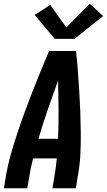

<svg xmlns="http://www.w3.org/2000/svg" viewBox="-20 -1008 572 1028"><path d="M1 0 13 -74Q23 -130 39 -185.5Q55 -241 73.5 -296.5Q92 -352 112 -407Q132 -462 153.5 -517Q175 -572 197.5 -626.5Q220 -681 243 -735H387Q393 -681 397 -626.5Q401 -572 404.5 -517Q408 -462 410 -407Q412 -352 412.5 -296.5Q413 -241 410.5 -185Q408 -129 398 -74L386 0H261L273 -74Q277 -95 279.5 -116.5Q282 -138 284 -160H157Q152 -138 147 -116.5Q142 -95 139 -74L126 0ZM186 -265H291Q294 -343 293.5 -421.5Q293 -500 291 -577Q263 -500 236 -422Q209 -344 186 -265ZM379 -800H273L166 -928L249 -982L335 -861L461 -988L532 -922Z"/></svg>

Font: Iosevka Curly XBdObl
Style: Regular
Weight: 800
Italic angle: -9°
Monospace: yes
Designer: Belleve Invis
Foundry: Belleve Invis
Version: Version 11.1.0; ttfautohint (v1.8.3)